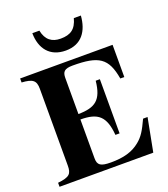

<svg xmlns="http://www.w3.org/2000/svg" viewBox="-160 -1014 986 1126"><g transform="rotate(-20 333.5 -450.5)"><path d="M433 -901C416 -837 382 -814 320 -814C266 -814 230 -840 218 -901H174C175 -805 225 -738 325 -738C424 -738 470 -807 477 -901ZM641 -208H613C583 -143 565 -113 531 -85C484 -46 427 -31 349 -31C284 -31 266 -44 266 -87V-329C375 -329 418 -293 428 -174H454V-512H428C416 -396 372 -364 266 -363V-588C266 -626 279 -642 331 -642C494 -642 545 -609 568 -475H593V-676H16V-651C85 -647 104 -631 104 -580V-101C104 -49 90 -33 16 -25V0H601Z"/></g></svg>

Font: STIXGeneral
Style: Bold
Weight: 700
Designer: MicroPress Inc., with final additions and corrections provided by Coen Hoffman, Elsevier (retired)
Version: Version 1.1.0